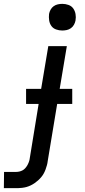

<svg xmlns="http://www.w3.org/2000/svg" viewBox="-118 -759 438 994"><path d="M-98 215 -97 131H-34Q-26 131 -17.5 129Q-9 127 -1.5 123Q6 119 12 112.5Q18 106 22.5 98.5Q27 91 30.5 82Q34 73 35 67L82 -221H17V-299H95L132 -520H228L191 -299H256V-221H178L129 75Q128 85 125 96Q122 107 118 118Q114 129 108.5 139Q103 149 95.5 158Q88 167 79 175Q70 183 60.5 189.5Q51 196 40.5 201Q30 206 19.5 209Q9 212 -4 213.5Q-17 215 -24 215ZM204 -601Q188 -601 172.5 -606.5Q157 -612 148 -624.5Q139 -637 136.5 -653.5Q134 -670 136 -687Q138 -698 144 -709Q150 -720 160 -727Q170 -734 181.5 -736.5Q193 -739 205 -739Q221 -739 236.5 -733.5Q252 -728 261 -715.5Q270 -703 273 -686.5Q276 -670 273 -653Q271 -642 265 -631Q259 -620 249 -613Q239 -606 227.5 -603.5Q216 -601 204 -601Z"/></svg>

Font: Iosevka Aile Medium
Style: Italic
Weight: 500
Italic angle: -9°
Designer: Belleve Invis
Foundry: Belleve Invis
Version: Version 31.1.0; ttfautohint (v1.8.4)